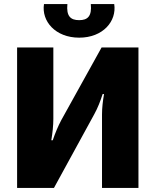

<svg xmlns="http://www.w3.org/2000/svg" viewBox="-20 -923 764 943"><path d="M426 -903C432 -843 410 -824 369 -824C327 -824 305 -843 311 -903H196C183 -819 252 -738 369 -738C486 -738 554 -819 541 -903ZM660 -690H479L281 -333C265 -303 251 -269 239 -234H232C238 -270 242 -307 242 -339V-690H64V0H245L443 -362C460 -393 473 -426 484 -461H491C485 -427 481 -394 481 -360V0H660Z"/></svg>

Font: Exo 2 Extra Bold
Style: Regular
Weight: 800
Designer: Natanael Gama
Version: Version 1.001;PS 001.001;hotconv 1.0.88;makeotf.lib2.5.64775